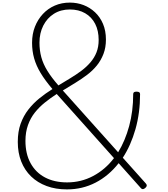

<svg xmlns="http://www.w3.org/2000/svg" viewBox="-20 -1440 1291 1479"><path d="M496 19Q409 19 339 -7Q269 -33 219.5 -81Q170 -129 143.5 -196Q117 -263 117 -347Q117 -426 139 -487Q161 -548 198.5 -596Q236 -644 283.5 -682.5Q331 -721 384 -754Q327 -821 293 -877.5Q259 -934 243 -990.5Q227 -1047 227 -1110Q227 -1178 249 -1234Q271 -1290 310 -1332Q349 -1374 402 -1397Q455 -1420 518 -1420Q574 -1420 623.5 -1401Q673 -1382 712 -1345.5Q751 -1309 773.5 -1256Q796 -1203 796 -1135Q796 -1074 777 -1024.5Q758 -975 726 -935.5Q694 -896 651 -863.5Q608 -831 560.5 -802Q513 -773 464 -743L890 -267Q944 -355 975 -469Q1006 -583 1006 -715Q1006 -725 1012 -729.5Q1018 -734 1031 -734Q1046 -734 1052.5 -729.5Q1059 -725 1059 -715Q1059 -570 1023.5 -445Q988 -320 926 -225L1104 -26Q1111 -18 1110.5 -10Q1110 -2 1100 7Q1090 16 1081.5 17Q1073 18 1066 10L894 -183Q818 -86 716.5 -33.5Q615 19 496 19ZM497 -35Q605 -35 698 -84.5Q791 -134 858 -222L417 -716Q369 -685 325.5 -650Q282 -615 248.5 -573Q215 -531 195.5 -476.5Q176 -422 176 -355Q176 -255 215.5 -183Q255 -111 327 -73Q399 -35 497 -35ZM430 -782Q476 -810 521.5 -837.5Q567 -865 606.5 -894.5Q646 -924 676.5 -959.5Q707 -995 723.5 -1037Q740 -1079 740 -1132Q740 -1204 713 -1256.5Q686 -1309 636 -1338Q586 -1367 518 -1367Q448 -1367 395.5 -1334Q343 -1301 313.5 -1243Q284 -1185 284 -1111Q284 -1051 298.5 -998.5Q313 -946 345.5 -893.5Q378 -841 430 -782Z"/></svg>

Font: Playwrite BE WAL ExtraLight
Style: Regular
Weight: 250
Version: Version 1.002